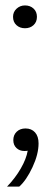

<svg xmlns="http://www.w3.org/2000/svg" viewBox="-20 -550 193 707"><path d="M82 5Q78 6 70 6Q52 6 40.5 -5Q29 -16 29 -34Q29 -53 41.5 -65Q54 -77 74 -77Q96 -77 109 -62.5Q122 -48 122 -22Q122 18 99.5 66Q77 114 51 137H6Q36 106 56.5 70.5Q77 35 82 5ZM28 -488Q28 -506 41 -518Q54 -530 72 -530Q91 -530 103.5 -518.5Q116 -507 116 -488Q116 -469 103.5 -457.5Q91 -446 72 -446Q53 -446 40.5 -457.5Q28 -469 28 -488Z"/></svg>

Font: Mona Sans Condensed
Style: Regular
Weight: 400
Width: 3
Designer: Deni Anggara
Foundry: GitHub
Version: Version 2.000